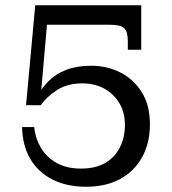

<svg xmlns="http://www.w3.org/2000/svg" viewBox="-20 -702 653 730"><path d="M307 8Q232 8 177.5 -20.5Q123 -49 94 -100Q65 -151 64 -219H110Q114 -177 135 -141Q156 -105 194.5 -83Q233 -61 288 -61Q343 -61 380 -82.5Q417 -104 436 -142Q455 -180 455 -227Q455 -273 434.5 -308.5Q414 -344 377.5 -364.5Q341 -385 293 -385Q237 -385 197.5 -360Q158 -335 135 -302L119 -330Q137 -366 164.5 -393.5Q192 -421 232 -436.5Q272 -452 327 -452Q387 -452 437.5 -426.5Q488 -401 519 -351.5Q550 -302 550 -229Q550 -158 520.5 -104.5Q491 -51 437 -21.5Q383 8 307 8ZM79 -302 114 -682H165L134 -326L135 -302ZM152 -608 114 -682H517V-608ZM466 -545Q466 -582 452 -595Q438 -608 396 -608H517V-513H466Z"/></svg>

Font: Montagu Slab
Style: Regular
Weight: 400
Version: Version 1.000